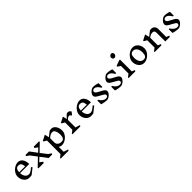

<svg xmlns="http://www.w3.org/2000/svg" viewBox="544 -3039 5485 5485"><g transform="rotate(-45 3287.0 -296.5)"><path d="M385 3Q348 10 298 10Q234 10 182.5 -24Q131 -58 102 -117Q73 -176 73 -247Q73 -324 119 -392Q165 -460 234.5 -500Q304 -540 369 -540Q461 -540 512.5 -466Q564 -392 565 -272H194Q199 -183 240.5 -125.5Q282 -68 356 -68Q421 -68 537 -175L567 -140ZM194 -308H436Q426 -365 416.5 -394.5Q407 -424 382.5 -443Q358 -462 310 -462H311Q199 -462 194 -308Z M1217 0H1077L916 -213L801 -105L894 -34L876 1H660V-25L890 -247L743 -439L657 -495L674 -530H814L971 -320L1082 -425L989 -496L1006 -531H1223V-505L997 -286L1148 -90L1235 -35Z M1507 -23V177L1644 220L1627 255H1308V229L1397 160V-388L1308 -439V-465L1471 -549L1503 -416L1650 -532Q1682 -540 1723 -540Q1775 -540 1817.5 -505.5Q1860 -471 1884 -412Q1908 -353 1908 -282Q1908 -205 1862 -137.5Q1816 -70 1746.5 -30Q1677 10 1612 10V11Q1553 11 1507 -23ZM1507 -370V-200Q1507 -143 1549 -105Q1591 -67 1670 -67Q1729 -67 1758.5 -109Q1788 -151 1788 -233Q1788 -325 1758 -388.5Q1728 -452 1674 -452L1673 -451Q1634 -451 1597.5 -435.5Q1561 -420 1507 -370Z M2481 -475 2420 -399H2387Q2383 -421 2372.5 -431Q2362 -441 2344 -441Q2320 -441 2295 -429Q2270 -417 2237 -381V-77L2374 -34L2357 1H2038V-25L2127 -94V-388L2038 -439V-465L2201 -549L2231 -423L2337 -532Q2359 -540 2394 -540L2393 -539Q2421 -539 2444 -522Q2467 -505 2481 -475Z M2877 3Q2840 10 2790 10Q2726 10 2674.5 -24Q2623 -58 2594 -117Q2565 -176 2565 -247Q2565 -324 2611 -392Q2657 -460 2726.5 -500Q2796 -540 2861 -540Q2953 -540 3004.5 -466Q3056 -392 3057 -272H2686Q2691 -183 2732.5 -125.5Q2774 -68 2848 -68Q2913 -68 3029 -175L3059 -140ZM2686 -308H2928Q2918 -365 2908.5 -394.5Q2899 -424 2874.5 -443Q2850 -462 2802 -462H2803Q2691 -462 2686 -308Z M3388 -216Q3310 -255 3269 -288Q3228 -321 3228 -366Q3228 -402 3257.5 -443Q3287 -484 3329.5 -512Q3372 -540 3409 -540Q3453 -540 3512 -528.5Q3571 -517 3598 -503V-351H3565Q3531 -415 3488.5 -451Q3446 -487 3401 -487Q3367 -487 3347 -469Q3327 -451 3327 -425Q3327 -392 3359.5 -367.5Q3392 -343 3461 -308Q3512 -282 3543 -263.5Q3574 -245 3595.5 -220Q3617 -195 3617 -164Q3617 -127 3586 -86.5Q3555 -46 3511 -18Q3467 10 3430 10Q3382 10 3316 -2Q3250 -14 3222 -27V-177H3255Q3290 -113 3339.5 -78Q3389 -43 3439 -43Q3474 -43 3496 -61Q3518 -79 3518 -104Q3518 -134 3486.5 -157.5Q3455 -181 3388 -216Z M3947 -216Q3869 -255 3828 -288Q3787 -321 3787 -366Q3787 -402 3816.5 -443Q3846 -484 3888.5 -512Q3931 -540 3968 -540Q4012 -540 4071 -528.5Q4130 -517 4157 -503V-351H4124Q4090 -415 4047.5 -451Q4005 -487 3960 -487Q3926 -487 3906 -469Q3886 -451 3886 -425Q3886 -392 3918.5 -367.5Q3951 -343 4020 -308Q4071 -282 4102 -263.5Q4133 -245 4154.5 -220Q4176 -195 4176 -164Q4176 -127 4145 -86.5Q4114 -46 4070 -18Q4026 10 3989 10Q3941 10 3875 -2Q3809 -14 3781 -27V-177H3814Q3849 -113 3898.5 -78Q3948 -43 3998 -43Q4033 -43 4055 -61Q4077 -79 4077 -104Q4077 -134 4045.5 -157.5Q4014 -181 3947 -216Z M4579 0H4308V-26L4397 -95V-399L4308 -462V-488L4474 -549H4507V-71L4597 -35ZM4510 -775Q4510 -753 4497.5 -733.5Q4485 -714 4465.5 -702.5Q4446 -691 4428 -691Q4401 -691 4383 -712.5Q4365 -734 4365 -765Q4365 -787 4377.5 -806Q4390 -825 4409.5 -836.5Q4429 -848 4447 -848Q4475 -848 4492.5 -827Q4510 -806 4510 -775Z M5229 -282Q5229 -205 5183 -137.5Q5137 -70 5067.5 -30Q4998 10 4933 10Q4869 10 4817.5 -24Q4766 -58 4737 -117Q4708 -176 4708 -247Q4708 -324 4754 -392Q4800 -460 4869.5 -500Q4939 -540 5004 -540Q5069 -540 5120 -505.5Q5171 -471 5200 -412Q5229 -353 5229 -282ZM4827 -295Q4827 -198 4869 -133Q4911 -68 4991 -68Q5109 -68 5109 -235Q5109 -332 5067 -397Q5025 -462 4946 -462Q4827 -462 4827 -295Z M5970 1H5788V-340Q5788 -397 5770 -419Q5752 -441 5707 -441Q5672 -441 5638.5 -428.5Q5605 -416 5558 -378V-70L5648 -34L5630 1H5359V-25L5448 -94V-388L5359 -439V-465L5522 -549L5554 -416L5700 -532Q5721 -540 5753 -540Q5820 -540 5859 -498.5Q5898 -457 5898 -386V-71L5988 -34Z M6271 -216Q6193 -255 6152 -288Q6111 -321 6111 -366Q6111 -402 6140.5 -443Q6170 -484 6212.5 -512Q6255 -540 6292 -540Q6336 -540 6395 -528.5Q6454 -517 6481 -503V-351H6448Q6414 -415 6371.5 -451Q6329 -487 6284 -487Q6250 -487 6230 -469Q6210 -451 6210 -425Q6210 -392 6242.5 -367.5Q6275 -343 6344 -308Q6395 -282 6426 -263.5Q6457 -245 6478.5 -220Q6500 -195 6500 -164Q6500 -127 6469 -86.5Q6438 -46 6394 -18Q6350 10 6313 10Q6265 10 6199 -2Q6133 -14 6105 -27V-177H6138Q6173 -113 6222.5 -78Q6272 -43 6322 -43Q6357 -43 6379 -61Q6401 -79 6401 -104Q6401 -134 6369.5 -157.5Q6338 -181 6271 -216Z"/></g></svg>

Font: Inknut Antiqua Light
Style: Regular
Weight: 300
Designer: Claus Eggers Sørensen
Foundry: Claus Eggers Sørensen
Version: Version 1.003; ttfautohint (v1.8.2) -l 8 -r 50 -G 200 -x 14 